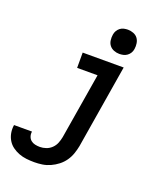

<svg xmlns="http://www.w3.org/2000/svg" viewBox="-238 -870 1010 1193"><g transform="rotate(20 267.0 -273.5)"><path d="M133 213Q106 213 80 210Q54 207 30.5 198Q7 189 -13 174.5Q-33 160 -46 138.5Q-59 117 -63.5 91.5Q-68 66 -64 40Q-64 40 -64 39.5Q-64 39 -64 39H55Q55 39 55 39Q55 39 55 39Q52 55 57 70.5Q62 86 73.5 95.5Q85 105 100.5 108.5Q116 112 133 112Q153 112 173.5 105Q194 98 210 82.5Q226 67 234 47Q242 27 246 6L318 -429H183V-530H454L363 23Q358 49 349 75Q340 101 324 124Q308 147 285.5 164.5Q263 182 237.5 193.5Q212 205 185.5 209Q159 213 133 213ZM399 -600Q380 -600 362.5 -607Q345 -614 334 -628Q323 -642 320.5 -661Q318 -680 321 -699Q323 -713 330 -725Q337 -737 348 -745.5Q359 -754 372.5 -757Q386 -760 399 -760Q418 -760 436 -753Q454 -746 464.5 -732Q475 -718 478 -699Q481 -680 478 -661Q476 -647 469 -635Q462 -623 450.5 -614.5Q439 -606 425.5 -603Q412 -600 399 -600Z"/></g></svg>

Font: Iosevka Curly Extended
Style: Bold Italic
Weight: 700
Width: 7
Italic angle: -9°
Monospace: yes
Designer: Belleve Invis
Foundry: Belleve Invis
Version: Version 11.1.0; ttfautohint (v1.8.3)